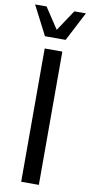

<svg xmlns="http://www.w3.org/2000/svg" viewBox="-125 -975 477 1014"><g transform="rotate(10 113.0 -467.5)"><path d="M67.4 0V-714.8H162.1V0ZM57.6 -778.8 -22.9 -935.1H38.6L112.8 -822.8L187.5 -935.1H249.5L168.5 -778.8Z"/></g></svg>

Font: Pontano Sans Medium
Style: Regular
Weight: 500
Designer: Vernon Adams
Foundry: Vernon Adams
Version: Version 2.001